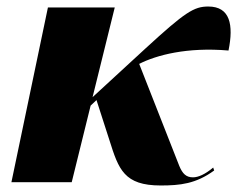

<svg xmlns="http://www.w3.org/2000/svg" viewBox="-20 -559 736 589"><path d="M15 0H200L258 -235L276 -252L316 -128C344 -39 361 10 473 10C532 10 581 5 637 -36L634 -45C609 -24 588 -15 572 -15C551 -15 540 -26 530 -50L407 -363C460 -390 554 -415 681 -404C697 -483 686 -539 619 -539C575 -539 548 -522 427 -411L264 -261L332 -536H127Z"/></svg>

Font: Noto Serif Display Black
Style: Italic
Weight: 900
Italic angle: -12°
Designer: Monotype Design Team
Foundry: Monotype Imaging Inc.
Version: Version 2.009